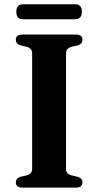

<svg xmlns="http://www.w3.org/2000/svg" viewBox="-20 -858 449 878"><path d="M282 -85Q282 -63 307.5 -56L335.5 -49.5Q357 -43 357 -23.5Q357 0 326 0H83Q52.5 0 52.5 -23.5Q52.5 -43 73.5 -49.5L102 -56Q127 -63 127 -85V-615Q127 -637 102 -644L73.5 -650.5Q52.5 -657 52.5 -676.5Q52.5 -700 83 -700H326Q357 -700 357 -676.5Q357 -657 335.5 -650.5L307.5 -644Q282 -637 282 -615ZM54.5 -804Q54.5 -838.5 85.5 -838.5H323Q354.5 -838.5 354.5 -804.5Q354.5 -770 323 -770H85.5Q54.5 -770 54.5 -804Z"/></svg>

Font: Fraunces 9pt S000 SemiBold
Style: Regular
Weight: 600
Version: Version 1.000; ttfautohint (v1.8.3)